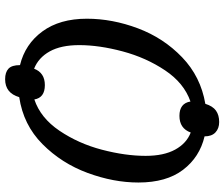

<svg xmlns="http://www.w3.org/2000/svg" viewBox="-83 -731 875 749"><g transform="rotate(90 354.5 -356.5)"><path d="M234 3Q152 -17 102.5 -84.5Q53 -152 53 -258Q53 -357 90.5 -457Q128 -557 203.5 -629.5Q279 -702 385 -720Q394 -749 411.5 -761.5Q429 -774 456 -774Q481 -774 496.5 -759.5Q512 -745 512 -717Q593 -698 642.5 -633Q692 -568 692 -459Q692 -362 654.5 -260.5Q617 -159 542 -84.5Q467 -10 359 6Q343 61 289 61Q262 61 248 48Q234 35 234 3ZM312 -94Q361 -94 368 -53Q440 -77 490 -151Q540 -225 564 -316.5Q588 -408 588 -487Q588 -558 563.5 -602.5Q539 -647 497 -663Q481 -619 432 -619Q383 -619 376 -662Q304 -637 254.5 -563Q205 -489 180.5 -397.5Q156 -306 156 -228Q156 -157 180.5 -113Q205 -69 248 -52Q264 -94 312 -94Z"/></g></svg>

Font: Noto Serif Narrow
Style: Italic
Weight: 400
Width: 4
Italic angle: -12°
Designer: Monotype Design Team
Foundry: Monotype Imaging Inc.
Version: Version 1.001